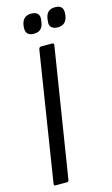

<svg xmlns="http://www.w3.org/2000/svg" viewBox="-126 -865 534 912"><g transform="rotate(-15 141.5 -409.0)"><path d="M28 0Q19 0 21 -10L121 -645Q124 -655 132 -655H187Q196 -655 195 -645L94 -10Q93 0 84 0ZM233 -722Q213 -722 202 -732.5Q191 -743 195 -766L196 -774Q202 -818 244 -818Q266 -818 275.5 -807.5Q285 -797 283 -774L282 -766Q275 -722 233 -722ZM116 -722Q95 -722 85 -732.5Q75 -743 77 -766L78 -774Q85 -818 127 -818Q148 -818 158.5 -807.5Q169 -797 165 -774L164 -766Q158 -722 116 -722Z"/></g></svg>

Font: Sofia Sans Extra Condensed Medium
Style: Italic
Weight: 500
Italic angle: -9°
Version: Version 4.100